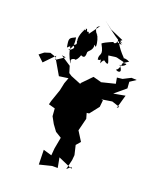

<svg xmlns="http://www.w3.org/2000/svg" viewBox="-219 -1369 1303 1540"><g transform="rotate(20 432.5 -599.5)"><path d="M35 -825 82 -840 131 -823 210 -687 288 -698 270 -649 256 -583 220 -479 212 -448 267 -433 272 -368 303 -312 341 -260 393 -228 375 -130 370 -70 298 -91 301 34 406 8H453L437 -77L560 -23L554 -38L520 -7L540 -91L544 -135L525 -215L557 -252L506 -333L533 -441L520 -487L540 -489L602 -568L608 -626L593 -629L682 -643L749 -621L733 -606L766 -723L667 -705L760 -783L756 -838L807 -872L762 -874L697 -841L651 -836L660 -786L535 -755L544 -758L473 -777L393 -695L385 -596L442 -531L528 -510L458 -643L509 -654L471 -656L430 -672L304 -723L280 -739L263 -795L175 -853L210 -848L137 -800L134 -834L49 -746L-3 -795ZM551 -1103C566 -1094 515 -1077 533 -1097C479 -1075 447 -1058 441 -1050C496 -953 446 -976 457 -919C498 -915 472 -964 486 -897C508 -957 511 -897 503 -934C577 -879 531 -950 526 -979C624 -992 567 -990 672 -968C649 -999 657 -902 622 -894C639 -877 686 -880 643 -933C607 -950 657 -916 686 -961C676 -974 622 -942 700 -989C640 -1020 615 -980 649 -1003C578 -1075 560 -1125 560 -1138C573 -1098 634 -1087 561 -1102C547 -1166 546 -1136 599 -1107C564 -1112 501 -1160 410 -1233L477 -1182L590 -1133ZM313 -1103C277 -1085 323 -1170 240 -1074C309 -1158 282 -1086 278 -1110C287 -1130 238 -1047 252 -1004C241 -998 283 -971 217 -960C240 -961 274 -943 208 -910C236 -945 243 -964 233 -1027C182 -1002 177 -1005 192 -925C237 -971 192 -923 263 -814C263 -831 236 -847 282 -860C283 -849 305 -859 320 -906C377 -877 346 -971 364 -946C349 -956 395 -966 393 -1013C395 -977 389 -1043 383 -1048C403 -1007 341 -1054 408 -1009C412 -1094 343 -1158 396 -1086C325 -1171 383 -1169 386 -1180L319 -1088Z"/></g></svg>

Font: Hussar Lance
Style: Regular
Weight: 700
Foundry: Cannot Into Space Fonts, PlusOne Fonts
Version: Version 2.27